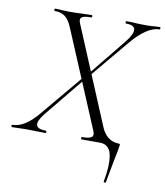

<svg xmlns="http://www.w3.org/2000/svg" viewBox="-108 -699 832 966"><g transform="rotate(10 307.5 -215.5)"><path d="M-15 0Q-19 0 -19 -6Q-19 -12 -15 -12Q17 -12 49.5 -33Q82 -54 115 -94L295 -309L303 -299L133 -91Q102 -52 107.5 -32Q113 -12 156 -12Q159 -12 159 -6Q159 0 156 0Q131 0 110.5 -1Q90 -2 55 -2Q33 -2 19 -1Q5 0 -15 0ZM319 -316 312 -325 474 -525Q509 -569 505 -591Q501 -613 460 -613Q456 -613 456 -619Q456 -625 460 -625Q484 -625 505 -623.5Q526 -622 560 -622Q583 -622 597.5 -623.5Q612 -625 630 -625Q634 -625 634 -619Q634 -613 630 -613Q598 -613 562.5 -589Q527 -565 491 -522ZM434 0H340Q337 0 337 -6Q337 -12 340 -12Q378 -12 389.5 -21.5Q401 -31 391 -53L185 -543Q169 -582 148.5 -597.5Q128 -613 96 -613Q92 -613 92 -619Q92 -625 96 -625Q113 -625 130 -623.5Q147 -622 163 -622Q199 -622 229 -623.5Q259 -625 282 -625Q286 -625 286 -619Q286 -613 282 -613Q243 -613 232.5 -603.5Q222 -594 232 -572L437 -82Q451 -47 474.5 -29.5Q498 -12 526 -12Q534 -12 534.5 -9Q535 -6 533 4Q532 15 528.5 31.5Q525 48 518 84Q511 120 498 191Q498 194 492 193.5Q486 193 487 189Q504 99 492.5 49.5Q481 0 434 0Z"/></g></svg>

Font: Cormorant Garamond Light
Style: Italic
Weight: 300
Italic angle: -10°
Designer: Christian Thalmann (Catharsis Fonts)
Foundry: Catharsis Fonts
Version: Version 4.001